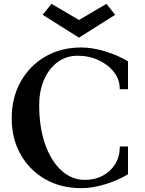

<svg xmlns="http://www.w3.org/2000/svg" viewBox="-20 -963 757 999"><path d="M404 16Q297 16 215.5 -30.5Q134 -77 87.5 -159Q41 -241 41 -347Q41 -455 87.5 -538Q134 -621 215.5 -668.5Q297 -716 403 -716Q461 -716 526.5 -696Q592 -676 646 -644V-499H603Q604 -547 574 -586.5Q544 -626 494 -649.5Q444 -673 383 -673Q325 -673 280 -640Q235 -607 209.5 -549Q184 -491 184 -415Q184 -301 214.5 -213.5Q245 -126 299 -76.5Q353 -27 422 -27Q474 -27 515 -49Q556 -71 580 -110.5Q604 -150 603 -201H646V-56Q592 -24 526.5 -4Q461 16 404 16ZM391 -767 202 -886 248 -943 391 -859 534 -943 579 -886Z"/></svg>

Font: Wittgenstein Semibold
Style: Regular
Weight: 600
Designer: Jörg Drees
Foundry: Jörg Drees
Version: Version 1.303; ttfautohint (v1.8.4.7-5d5b)